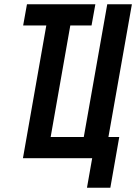

<svg xmlns="http://www.w3.org/2000/svg" viewBox="-20 -745 641 904"><path d="M541.5 -100 499.5 139H389.5L414 0H88L198 -625H89L107 -725H429L411 -625H311L218.5 -100H374.5L485 -725H601L490.5 -100Z"/></svg>

Font: JuliaMono MediumItalic
Style: Regular
Weight: 500
Italic angle: -9°
Monospace: yes
Designer: cormullion
Foundry: corm
Version: Version 0.049; ttfautohint (v1.8.4)